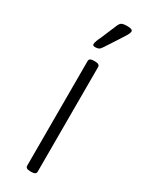

<svg xmlns="http://www.w3.org/2000/svg" viewBox="-192 -755 614 793"><g transform="rotate(30 115.0 -358.0)"><path d="M112 2Q90 2 90 -12V-511Q90 -525 112 -525H118Q140 -525 140 -511V-12Q140 2 118 2ZM88 -576Q76 -576 76 -584Q76 -590 80.5 -602Q85 -614 89 -621L119 -692Q125 -708 132.5 -713Q140 -718 161 -718Q186 -718 186 -707Q186 -700 179.5 -688.5Q173 -677 161 -659L118 -593Q111 -582 104.5 -579Q98 -576 88 -576Z"/></g></svg>

Font: Asap Condensed ExtraLight
Style: Regular
Weight: 200
Width: 3
Designer: Pablo Cosgaya
Foundry: Omnibus-Type
Version: Version 3.001; ttfautohint (v1.8.4.7-5d5b)